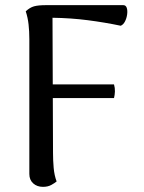

<svg xmlns="http://www.w3.org/2000/svg" viewBox="-20 -714 561 746"><path d="M147 12Q124 12 109 -1.5Q94 -15 94 -38V-562Q94 -592 91 -619Q88 -646 80 -670Q96 -685 112.5 -689.5Q129 -694 159 -694H459Q469 -694 472.5 -683.5Q476 -673 474 -658Q472 -643 465.5 -630.5Q459 -618 449 -614Q387 -627 321 -635.5Q255 -644 184 -645L186 -120Q186 -91 188.5 -62Q191 -33 200 -9Q193 -3 179.5 4.5Q166 12 147 12ZM168 -333V-386H423Q427 -372 426.5 -358.5Q426 -345 423 -333Z"/></svg>

Font: Arima Medium
Style: Regular
Weight: 500
Designer: Joana Correia and Natanael Gama
Foundry: NDISCOVER
Version: Version 1.101;gftools[0.9.23]